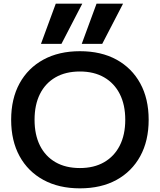

<svg xmlns="http://www.w3.org/2000/svg" viewBox="-20 -1020 873 1050"><path d="M539 -780H427L508 -1000H653ZM316 -780H204L285 -1000H430ZM417 10Q302 10 217.5 -36Q133 -82 87 -166Q41 -250 41 -365Q41 -480 87 -564Q133 -648 217.5 -694Q302 -740 417 -740Q533 -740 617 -694Q701 -648 747 -564Q793 -480 793 -365Q793 -250 747 -166Q701 -82 617 -36Q533 10 417 10ZM417 -101Q494 -101 549.5 -133Q605 -165 635 -224Q665 -283 665 -365Q665 -447 635 -506Q605 -565 549.5 -597Q494 -629 417 -629Q339 -629 283.5 -597Q228 -565 198.5 -506Q169 -447 169 -365Q169 -283 198.5 -224Q228 -165 283.5 -133Q339 -101 417 -101Z"/></svg>

Font: M PLUS 2 SemiBold
Style: Regular
Weight: 600
Designer: Coji Morishita
Foundry: UNDERFOREST DESIGN
Version: Version 1.001